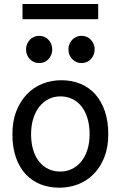

<svg xmlns="http://www.w3.org/2000/svg" viewBox="-20 -896 597 929"><path d="M130.4 -246.6Q130.4 -204.1 140.6 -170.4Q150.9 -136.7 169.7 -113.5Q188.5 -90.3 214.4 -78.1Q240.2 -65.9 272 -65.9Q301.3 -65.9 327.1 -78.1Q353 -90.3 372.3 -113.5Q391.6 -136.7 402.6 -170.4Q413.6 -204.1 413.6 -246.6Q413.6 -289.6 403.3 -323.5Q393.1 -357.4 374.3 -381.1Q355.5 -404.8 329.3 -417.2Q303.2 -429.7 272 -429.7Q242.2 -429.7 216.3 -417.2Q190.4 -404.8 171.4 -381.1Q152.3 -357.4 141.4 -323.5Q130.4 -289.6 130.4 -246.6ZM40 -246.6Q40 -309.6 59.1 -358.2Q78.1 -406.7 110.4 -440.2Q142.6 -473.6 185.5 -490.7Q228.5 -507.8 276.9 -507.8Q327.1 -507.8 368.9 -490.7Q410.6 -473.6 440.7 -440.2Q470.7 -406.7 487.3 -358.2Q503.9 -309.6 503.9 -246.6Q503.9 -183.6 484.9 -135.3Q465.8 -86.9 433.6 -54.2Q401.4 -21.5 358.4 -4.6Q315.4 12.2 267.1 12.2Q216.8 12.2 175 -4.6Q133.3 -21.5 103.3 -54.2Q73.2 -86.9 56.6 -135.3Q40 -183.6 40 -246.6ZM106 -656.7Q106 -670.4 110.8 -682.4Q115.7 -694.3 124.3 -703.4Q132.8 -712.4 144.3 -717.5Q155.8 -722.7 169.4 -722.7Q183.1 -722.7 194.8 -717.5Q206.5 -712.4 214.8 -703.4Q223.1 -694.3 228 -682.4Q232.9 -670.4 232.9 -656.7Q232.9 -643.1 228 -631.1Q223.1 -619.1 214.8 -610.1Q206.5 -601.1 194.8 -595.9Q183.1 -590.8 169.4 -590.8Q155.8 -590.8 144.3 -595.9Q132.8 -601.1 124.3 -610.1Q115.7 -619.1 110.8 -631.1Q106 -643.1 106 -656.7ZM311 -656.7Q311 -670.4 315.9 -682.4Q320.8 -694.3 329.3 -703.4Q337.9 -712.4 349.4 -717.5Q360.8 -722.7 374.5 -722.7Q388.2 -722.7 399.9 -717.5Q411.6 -712.4 419.9 -703.4Q428.2 -694.3 433.1 -682.4Q438 -670.4 438 -656.7Q438 -643.1 433.1 -631.1Q428.2 -619.1 419.9 -610.1Q411.6 -601.1 399.9 -595.9Q388.2 -590.8 374.5 -590.8Q360.8 -590.8 349.4 -595.9Q337.9 -601.1 329.3 -610.1Q320.8 -619.1 315.9 -631.1Q311 -643.1 311 -656.7ZM88.9 -876.5H455.1V-803.2H88.9Z"/></svg>

Font: Andika Phon
Style: Regular
Weight: 400
Designer: Victor Gaultney, Annie Olsen, Julie Remington, Don Collingsworth, Eric Hays, Becca Hirsbrunner
Foundry: SIL International
Version: Version 5.000